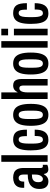

<svg xmlns="http://www.w3.org/2000/svg" viewBox="1092 -1856 776 3001"><g transform="rotate(-90 1480.5 -356.0)"><path d="M145 12Q117 12 95 3Q73 -6 57.5 -24Q42 -42 34.5 -69Q27 -96 27 -131Q27 -170 38.5 -202.5Q50 -235 76 -259.5Q102 -284 145.5 -297.5Q189 -311 252 -311V-382Q252 -404 246 -419.5Q240 -435 228 -444Q216 -453 199 -453Q175 -453 163 -442Q151 -431 146.5 -413.5Q142 -396 142 -374V-366H46Q45 -370 45 -374.5Q45 -379 45 -384Q45 -440 65.5 -474Q86 -508 122.5 -523.5Q159 -539 205 -539Q249 -539 283 -524.5Q317 -510 336 -474Q355 -438 355 -372V-108Q355 -92 361.5 -83.5Q368 -75 381 -75H405V-5Q390 2 371.5 6.5Q353 11 334 11Q311 11 295.5 2Q280 -7 272 -23Q264 -39 262 -58H256Q246 -39 231 -23Q216 -7 195 2.5Q174 12 145 12ZM184 -74Q197 -74 209 -82Q221 -90 231 -105Q241 -120 246.5 -141.5Q252 -163 252 -191V-246Q202 -246 176.5 -232.5Q151 -219 142 -197Q133 -175 133 -148Q133 -124 138.5 -107.5Q144 -91 155.5 -82.5Q167 -74 184 -74Z M452 0V-724H555V0Z M795 12Q735 12 698.5 -17.5Q662 -47 646 -108Q630 -169 630 -263Q630 -362 648 -423Q666 -484 703.5 -511.5Q741 -539 798 -539Q841 -539 871.5 -526.5Q902 -514 920 -488.5Q938 -463 946 -422Q954 -381 954 -324H853Q853 -371 849 -399.5Q845 -428 833 -440.5Q821 -453 798 -453Q779 -453 765 -439.5Q751 -426 743.5 -392Q736 -358 736 -295V-229Q736 -190 740.5 -154.5Q745 -119 758 -96.5Q771 -74 796 -74Q818 -74 831 -85.5Q844 -97 849.5 -125Q855 -153 855 -202H954Q954 -154 946 -115Q938 -76 920 -47.5Q902 -19 871 -3.5Q840 12 795 12Z M1185 12Q1128 12 1090 -15.5Q1052 -43 1033 -104Q1014 -165 1014 -263Q1014 -362 1033 -422.5Q1052 -483 1090 -511Q1128 -539 1185 -539Q1243 -539 1281 -511Q1319 -483 1338 -422.5Q1357 -362 1357 -263Q1357 -165 1338 -104Q1319 -43 1281 -15.5Q1243 12 1185 12ZM1185 -74Q1210 -74 1224 -89Q1238 -104 1244.5 -138.5Q1251 -173 1251 -231V-295Q1251 -354 1244.5 -388.5Q1238 -423 1224 -438Q1210 -453 1185 -453Q1162 -453 1147.5 -438Q1133 -423 1126.5 -388.5Q1120 -354 1120 -295V-231Q1120 -173 1126.5 -138.5Q1133 -104 1147.5 -89Q1162 -74 1185 -74Z M1433 0V-724H1536V-471H1541Q1552 -495 1567 -510Q1582 -525 1601.5 -532Q1621 -539 1644 -539Q1679 -539 1701.5 -525Q1724 -511 1735 -481.5Q1746 -452 1746 -404V0H1644V-375Q1644 -390 1642 -402Q1640 -414 1635.5 -423Q1631 -432 1622 -437Q1613 -442 1600 -442Q1580 -442 1565.5 -427.5Q1551 -413 1543.5 -383.5Q1536 -354 1536 -308V0Z M1987 12Q1930 12 1892 -15.5Q1854 -43 1835 -104Q1816 -165 1816 -263Q1816 -362 1835 -422.5Q1854 -483 1892 -511Q1930 -539 1987 -539Q2045 -539 2083 -511Q2121 -483 2140 -422.5Q2159 -362 2159 -263Q2159 -165 2140 -104Q2121 -43 2083 -15.5Q2045 12 1987 12ZM1987 -74Q2012 -74 2026 -89Q2040 -104 2046.5 -138.5Q2053 -173 2053 -231V-295Q2053 -354 2046.5 -388.5Q2040 -423 2026 -438Q2012 -453 1987 -453Q1964 -453 1949.5 -438Q1935 -423 1928.5 -388.5Q1922 -354 1922 -295V-231Q1922 -173 1928.5 -138.5Q1935 -104 1949.5 -89Q1964 -74 1987 -74Z M2235 0V-724H2338V0Z M2428 -618V-724H2531V-618ZM2428 0V-527H2531V0Z M2772 12Q2712 12 2675.5 -17.5Q2639 -47 2623 -108Q2607 -169 2607 -263Q2607 -362 2625 -423Q2643 -484 2680.5 -511.5Q2718 -539 2775 -539Q2818 -539 2848.5 -526.5Q2879 -514 2897 -488.5Q2915 -463 2923 -422Q2931 -381 2931 -324H2830Q2830 -371 2826 -399.5Q2822 -428 2810 -440.5Q2798 -453 2775 -453Q2756 -453 2742 -439.5Q2728 -426 2720.5 -392Q2713 -358 2713 -295V-229Q2713 -190 2717.5 -154.5Q2722 -119 2735 -96.5Q2748 -74 2773 -74Q2795 -74 2808 -85.5Q2821 -97 2826.5 -125Q2832 -153 2832 -202H2931Q2931 -154 2923 -115Q2915 -76 2897 -47.5Q2879 -19 2848 -3.5Q2817 12 2772 12Z"/></g></svg>

Font: Archivo SemiBold ExtraCondensed
Style: Regular
Weight: 600
Width: 2
Version: Version 2.001